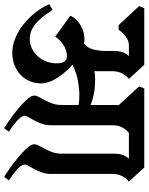

<svg xmlns="http://www.w3.org/2000/svg" viewBox="60 -760 696 899"><g transform="rotate(90 407.5 -311.0)"><path d="M328 -567Q314 -556 303 -536.5Q292 -517 292 -490V-422Q292 -418 292 -414Q292 -410 291 -406Q310 -409 330 -409Q364 -409 392.5 -404Q421 -399 450 -388V-497Q450 -502 450 -508Q450 -514 451 -519L363 -615L373 -639H743L809 -567Q794 -556 783.5 -536.5Q773 -517 773 -490V-203Q773 -179 766 -159.5Q759 -140 751 -125Q743 -110 736 -98.5Q729 -87 729 -78Q729 -70 737 -59.5Q745 -49 757 -39Q769 -29 781.5 -20Q794 -11 803 -5L787 17Q775 10 749.5 -7.5Q724 -25 698.5 -46Q673 -67 653.5 -88Q634 -109 634 -123Q634 -134 641 -146.5Q648 -159 656 -174Q664 -189 671 -208.5Q678 -228 678 -252V-497Q678 -543 702 -567H581Q566 -556 555.5 -536.5Q545 -517 545 -490V-203Q545 -179 538 -159.5Q531 -140 523 -125Q515 -110 508 -98.5Q501 -87 501 -78Q501 -70 509 -59.5Q517 -49 529 -39Q541 -29 553.5 -20Q566 -11 575 -5L559 17Q547 10 521.5 -7.5Q496 -25 470.5 -46Q445 -67 425.5 -88Q406 -109 406 -123Q406 -134 413 -146.5Q420 -159 428 -174Q436 -189 443 -208.5Q450 -228 450 -252V-332Q427 -335 405 -335Q375 -335 339.5 -329Q304 -323 261 -303Q297 -272 323 -232Q349 -192 349 -154Q349 -128 339 -104Q329 -80 310.5 -61.5Q292 -43 265.5 -32Q239 -21 206 -21Q173 -21 139 -34.5Q105 -48 75 -71.5Q45 -95 19.5 -126.5Q-6 -158 -22 -194L5 -210Q40 -154 72 -128.5Q104 -103 141 -103Q167 -103 188 -114Q209 -125 224 -142.5Q239 -160 247 -182.5Q255 -205 255 -228Q255 -277 222 -277Q195 -277 170 -261Q145 -245 130 -222L32 -293Q44 -321 75.5 -340Q107 -359 143 -359Q148 -359 152.5 -358.5Q157 -358 162 -357Q185 -375 191 -403.5Q197 -432 197 -455V-497Q197 -543 221 -567H170Q149 -567 129 -551.5Q109 -536 98 -519H76L-13 -615L-3 -639H262Z"/></g></svg>

Font: Jaini Purva
Style: Regular
Weight: 400
Designer: Girish Dalvi, Maithili Shingre
Foundry: Ek Type
Version: Version 1.001;PS 1.000;hotconv 16.6.51;makeotf.lib2.5.65220